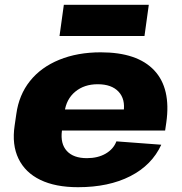

<svg xmlns="http://www.w3.org/2000/svg" viewBox="-20 -769 758 800"><path d="M305 11Q211 11 148 -19.5Q85 -50 57 -108Q29 -166 41 -246L48 -294Q59 -374 105 -431.5Q151 -489 227 -520Q303 -551 400 -551Q552 -551 622.5 -476Q693 -401 673 -259L668 -225H201L214 -313H523L492 -280L495 -303Q503 -356 474 -387Q445 -418 387 -418Q331 -418 293.5 -387Q256 -356 249 -302L238 -224Q231 -170 258.5 -140Q286 -110 342 -110Q388 -110 420.5 -129Q453 -148 465 -180L652 -166Q613 -81 523 -35Q433 11 305 11ZM600 -749 582 -619H228L246 -749Z"/></svg>

Font: Pathway Extreme 28pt ExtraBold
Style: Italic
Weight: 800
Italic angle: -8°
Designer: Eduardo Rodriguez Tunni
Foundry: Eduardo Rodriguez Tunni
Version: Version 1.001;gftools[0.9.26]